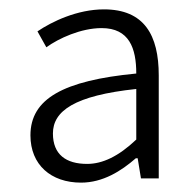

<svg xmlns="http://www.w3.org/2000/svg" viewBox="-20 -828 415 410"><path d="M153 -438C200 -438 239 -463 270 -490H274L281 -447H319V-667C319 -753 288 -808 202 -808C145 -808 91 -782 60 -761L79 -727C105 -746 153 -768 197 -768C256 -768 271 -725 271 -671C115 -656 45 -617 45 -539C45 -476 89 -438 153 -438ZM166 -478C121 -478 93 -498 93 -543C93 -591 139 -624 271 -638V-530C233 -494 199 -478 166 -478Z"/></svg>

Font: Noto Sans T Chinese Light
Style: Regular
Weight: 300
Designer: Ryoko NISHIZUKA (kana & ideographs); Paul D. Hunt (Latin, Greek & Cyrillic); Wenlong ZHANG (bopomofo); Sandoll Communica
Foundry: Adobe Systems Incorporated
Version: Version 1.000;PS 1;hotconv 1.0.78;makeotf.lib2.5.61930